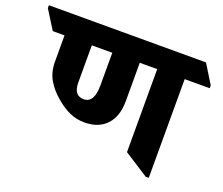

<svg xmlns="http://www.w3.org/2000/svg" viewBox="-175 -785 1105 952"><g transform="rotate(20 377.0 -308.5)"><path d="M295 -140Q254 -140 217.5 -156Q181 -172 144 -204Q105 -236 80.5 -277Q56 -318 56 -374V-512H-6L-68 -611V-626H761L822 -527V-512H690V9H674L545 -74V-512H453V-310Q453 -229 411.5 -184.5Q370 -140 295 -140ZM200 -316Q200 -247 253 -247Q308 -247 308 -340V-512H200Z"/></g></svg>

Font: Noto Serif Devanagari ExtraBold
Style: Regular
Weight: 800
Designer: Universal Thirst, Indian Type Foundry and the Monotype Design Team
Foundry: Monotype Imaging Inc.
Version: Version 2.004; ttfautohint (v1.8.4.7-5d5b)